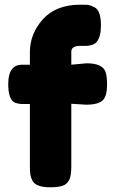

<svg xmlns="http://www.w3.org/2000/svg" viewBox="-20 -795 490 816"><path d="M283 -520V-575Q283 -600 320 -600H348Q379 -602 392 -618Q409 -640 409 -687Q409 -750 382 -764Q364 -773 356 -774Q348 -775 321 -775Q218 -775 162 -713Q107 -651 107 -573V-520H74Q15 -520 15 -438Q15 -384 34 -365Q44 -355 71 -353H107V-88Q107 -69 109 -53Q111 -40 118 -27Q126 -12 145 -6Q162 1 194 1Q226 1 245 -5Q264 -11 274 -30Q283 -48 283 -86V-354L347 -350Q387 -350 408 -362Q422 -370 429 -389Q435 -407 435 -438Q435 -468 429 -488Q417 -526 348 -526Z"/></svg>

Font: FredokaOneMacrons
Style: Regular
Weight: 500
Designer: ""
Foundry: ""
Version: ""